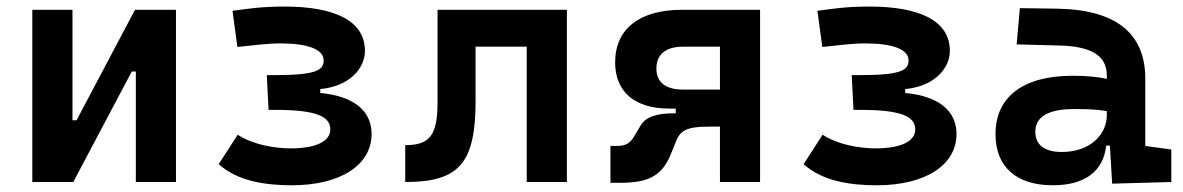

<svg xmlns="http://www.w3.org/2000/svg" viewBox="-20 -547 3556 577"><path d="M77.1 0H200.2L376 -332H388.2V0H508.8V-517.6H385.7L210 -185.5H197.8V-517.6H77.1Z M857.4 9.8C1003.4 9.8 1096.7 -51.3 1096.7 -144C1096.7 -212.4 1045.9 -257.8 942.4 -267.6V-279.3C1030.8 -287.6 1076.7 -341.8 1076.7 -394C1076.7 -486.3 982.9 -527.3 835 -527.3C764.6 -527.3 728.5 -521 678.7 -514.6L693.4 -405.8C750.5 -411.6 778.8 -416.5 824.2 -416.5C902.8 -416.5 952.6 -399.4 952.6 -365.7C952.6 -337.4 933.6 -321.3 809.1 -321.3H781.7L787.1 -216.8H807.6C929.7 -216.8 972.7 -197.3 972.7 -158.2C972.7 -122.1 929.2 -101.1 853.5 -101.1C806.2 -101.1 740.7 -111.8 694.3 -142.1L637.2 -53.7C693.4 -2.9 775.9 9.8 857.4 9.8Z M1197.8 0C1359.9 0 1409.2 -56.2 1409.2 -244.6V-406.7H1563V0H1683.6V-517.6H1294.9V-241.2C1294.9 -141.1 1272.5 -110.8 1197.8 -110.8Z M1990.7 -220.7H2010.7V-206.5H2006.8C1955.6 -206.5 1919.4 -197.3 1903.3 -166.5L1888.7 -142.1C1876 -118.2 1861.8 -108.4 1835.4 -108.4H1814.5V2.4H1844.2C1932.6 2.4 1972.2 -21 1998 -88.9L2010.3 -118.7C2022.9 -153.3 2039.6 -166.5 2111.8 -166.5H2143.6V0H2264.2V-517.6H2029.8C1901.4 -517.6 1828.6 -460 1828.6 -359.4C1828.6 -271.5 1887.2 -220.7 1990.7 -220.7ZM2143.6 -277.8H2032.2C1980.5 -277.8 1952.6 -299.8 1952.6 -340.8C1952.6 -383.3 1980.5 -406.7 2032.2 -406.7H2143.6Z M2615.2 9.8C2761.2 9.8 2854.5 -51.3 2854.5 -144C2854.5 -212.4 2803.7 -257.8 2700.2 -267.6V-279.3C2788.6 -287.6 2834.5 -341.8 2834.5 -394C2834.5 -486.3 2740.7 -527.3 2592.8 -527.3C2522.5 -527.3 2486.3 -521 2436.5 -514.6L2451.2 -405.8C2508.3 -411.6 2536.6 -416.5 2582 -416.5C2660.6 -416.5 2710.4 -399.4 2710.4 -365.7C2710.4 -337.4 2691.4 -321.3 2566.9 -321.3H2539.6L2544.9 -216.8H2565.4C2687.5 -216.8 2730.5 -197.3 2730.5 -158.2C2730.5 -122.1 2687 -101.1 2611.3 -101.1C2564 -101.1 2498.5 -111.8 2452.1 -142.1L2395 -53.7C2451.2 -2.9 2533.7 9.8 2615.2 9.8Z M3322.3 4.9 3500 0V-97.7L3421.9 -108.4V-309.6C3421.9 -446.3 3335 -518.6 3154.3 -521L3044.9 -522.5L3035.2 -413.6L3164.1 -410.2C3258.3 -407.7 3306.2 -380.9 3306.2 -320.3V-310.1C3276.4 -316.4 3244.1 -319.3 3203.6 -319.3C3055.7 -319.3 2971.7 -256.8 2971.7 -143.6C2971.7 -45.4 3034.7 9.8 3144 9.8C3236.8 9.8 3295.9 -29.8 3304.2 -109.4H3315.4ZM3306.2 -212.9V-200.2C3306.2 -146.5 3260.7 -90.3 3170.4 -90.3C3119.1 -90.3 3091.3 -111.8 3091.3 -151.4C3091.3 -196.3 3131.3 -219.2 3206.5 -219.2C3240.7 -219.2 3271 -219.2 3306.2 -212.9Z"/></svg>

Font: Cascadia Code NF SemiBold
Style: Regular
Weight: 600
Monospace: yes
Designer: Aaron Bell
Foundry: Saja Typeworks
Version: Version 2404.023